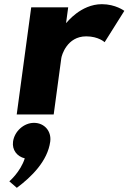

<svg xmlns="http://www.w3.org/2000/svg" viewBox="-20 -548 615 919"><path d="M60 0H237L273.5 -270C275.3 -283 300.6 -374 392.6 -374C451.6 -374 480.8 -346 480.8 -346L575.1 -496C575.1 -496 533.4 -528 467.4 -528C366.4 -528 298.4 -439 298.4 -439H296.4L306.4 -513H129.4ZM142.6 40C94.6 40 49.2 80 42.4 130C37 170 61.8 201 98.6 210C77.8 275 24.7 320 24.7 320L60.5 351C130.6 299 207.8 223 220.4 130C227.2 80 192.6 40 142.6 40Z"/></svg>

Font: Hussar Techniczny
Style: Bold 
Weight: 700
Foundry: Cannot Into Space Fonts
Version: Version 0.77